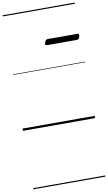

<svg xmlns="http://www.w3.org/2000/svg" viewBox="-153 -1100 952 1691"><g transform="rotate(-10 322.5 -255.0)"><path d="M341 -706Q328 -706 326 -712.5Q324 -719 327 -731Q331 -744 337 -751Q343 -758 355 -758H619Q631 -758 633.5 -751Q636 -744 632 -731Q629 -718 622.5 -712Q616 -706 605 -706ZM0 513H645V523H0ZM0 -20H645V0H0ZM0 -505H645V-500H0ZM0 -1033H645V-1023H0Z"/></g></svg>

Font: Playwrite IN Guides
Style: Regular
Weight: 400
Designer: Veronika Burian, José Scaglione
Foundry: TypeTogether
Version: Version 1.003